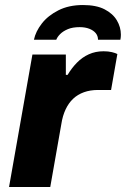

<svg xmlns="http://www.w3.org/2000/svg" viewBox="-20 -744 501 764"><path d="M16 0 109 -527H242V-446H249Q265 -473 286 -494.5Q307 -516 333.5 -528Q360 -540 392 -540Q411 -540 425.5 -536.5Q440 -533 447 -529L422 -386H370Q339 -386 314 -377Q289 -368 271 -351Q253 -334 241 -308.5Q229 -283 224 -250L180 0ZM310 -724Q363 -724 396 -707Q429 -690 445 -663Q461 -636 461 -606Q461 -601 460.5 -596Q460 -591 459 -586H370Q370 -601 361 -612Q352 -623 335.5 -629.5Q319 -636 297 -636Q269 -636 250 -628Q231 -620 219.5 -608.5Q208 -597 204 -586H115Q122 -619 146.5 -650.5Q171 -682 212.5 -703Q254 -724 310 -724Z"/></svg>

Font: Archivo SemiBold ExtraBold
Style: Italic
Weight: 800
Italic angle: -10°
Version: Version 2.001